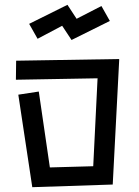

<svg xmlns="http://www.w3.org/2000/svg" viewBox="-20 -752 577 797"><path d="M238 -645 136 -591 101 -653 260 -732 298 -674 401 -727 436 -665 277 -586ZM56 -359 141 -372 187 -57 367 -62 385 -427 46 -421 47 -500 475 -507 448 13V14L114 25Z"/></svg>

Font: Stick
Style: Regular
Weight: 400
Designer: Fontworks Inc.
Foundry: Fontworks Inc.
Version: Version 1.100